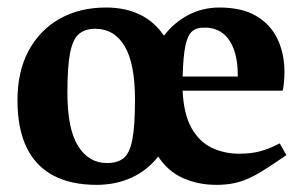

<svg xmlns="http://www.w3.org/2000/svg" viewBox="-20 -486 825 521"><path d="M242 15.6Q171.8 15.6 123.8 -10.2Q75.8 -36 51.6 -87Q27.4 -138 27.4 -213.9Q27.4 -292.1 57.6 -348.3Q87.9 -404.5 141.9 -435.1Q196 -465.6 268.1 -465.6Q320.4 -465.6 360.1 -446.2Q399.8 -426.7 424.9 -389.1Q452.4 -425.1 491.1 -445.4Q529.8 -465.6 576 -465.6Q636 -465.6 674.9 -442.9Q713.8 -420.1 732.8 -380.6Q751.9 -341 751.9 -290Q751.9 -277.8 750.5 -262.8Q749.1 -247.9 747.1 -239.9H475.5Q478.6 -175.3 500.1 -137.9Q521.5 -100.5 555.4 -84.7Q589.3 -68.9 628.3 -68.9Q661.8 -68.9 686.7 -75.7Q711.6 -82.5 739.1 -97L757 -65Q724.8 -42.9 700.3 -27.2Q675.9 -11.5 655.5 -2.3Q635.1 7 614.1 11.3Q593.1 15.6 567.1 15.6Q517.4 15.6 476.3 -2.9Q435.1 -21.4 409.3 -61.4Q380.6 -24.3 337.7 -4.3Q294.8 15.6 242 15.6ZM270.1 -43.6Q299.1 -43.6 315.6 -57Q332.1 -70.4 339.2 -107.7Q346.3 -145.1 346.3 -215.9Q346.3 -313.9 318.1 -360.9Q290 -407.9 238.4 -407.9Q211 -407.9 194.3 -393.9Q177.6 -379.9 170.2 -342.6Q162.9 -305.3 162.9 -234.1Q162.9 -136.1 191.8 -89.9Q220.7 -43.6 270.1 -43.6ZM475.6 -278.3H625.3Q625.3 -325.6 613.4 -355Q601.6 -384.4 581.4 -398Q561.1 -411.6 534.1 -411Q514 -411.6 501.6 -401.2Q489.3 -390.8 483.2 -362.4Q477.1 -334 475.6 -278.3Z"/></svg>

Font: Ancizar Serif Light
Style: Regular
Weight: 300
Designer: Cesar Puertas, Viviana Monsalve, Julian Moncada, Julian Prieto, Jose Castro, Felipe Aragon, Mariel Hernandez, Sara Alarc
Version: Version 8.100